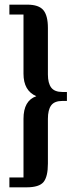

<svg xmlns="http://www.w3.org/2000/svg" viewBox="-20 -699 325 818"><path d="M20 -679.2H96.2Q145 -679.2 164.6 -656Q184.1 -632.8 184.1 -580.1V-381.8Q184.1 -344.7 198.2 -325.9Q212.4 -307.1 246.1 -307.1H265.1V-269H246.1Q211.9 -269 198 -250Q184.1 -231 184.1 -192.9V-2Q184.1 53.7 165.5 76.4Q147 99.1 92.8 99.1H20V57.1H80.1V-192.9Q80.1 -270.5 134.8 -289.1Q80.1 -312.5 80.1 -384.8V-637.2H20Z"/></svg>

Font: Wesal
Style: Regular
Weight: 400
Designer: Ahmed zaza
Foundry: Ahmed zaza
Version: Version 2.01